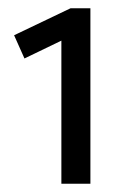

<svg xmlns="http://www.w3.org/2000/svg" viewBox="-20 -740 291 463"><path d="M198 -720V-297H128V-642L39 -599L14 -655L150 -720Z"/></svg>

Font: Average Sans
Style: Regular
Weight: 400
Designer: Eduardo Rodriguez Tunni
Foundry: Eduardo Rodriguez Tunni
Version: Version 1.001